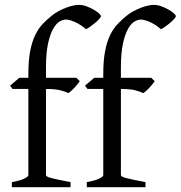

<svg xmlns="http://www.w3.org/2000/svg" viewBox="-20 -777 750 797"><path d="M398.9 -710Q398.9 -706.1 391.8 -698.2Q384.8 -690.4 375 -682.1Q365.2 -673.8 354.7 -666.5Q344.2 -659.2 336.9 -655.8Q325.2 -666 313.2 -673.6Q301.3 -681.2 290.3 -686Q279.3 -690.9 269.8 -693.4Q260.3 -695.8 253.9 -695.8Q241.2 -695.8 226.8 -687.3Q212.4 -678.7 200 -656.2Q187.5 -633.8 179.2 -595.2Q170.9 -556.6 170.9 -496.1V-454.1H296.9L311 -439.9Q306.6 -433.1 300 -425.3Q293.5 -417.5 286.9 -410.6Q280.3 -403.8 273.9 -398.2Q267.6 -392.6 263.2 -390.6Q252 -396.5 231 -402.1Q210 -407.7 170.9 -407.7V-49.8Q170.9 -46.9 176 -43.9Q181.2 -41 193.4 -37.8Q205.6 -34.7 224.9 -30.5Q244.1 -26.4 272.9 -21V0H29.3V-21Q63 -26.9 80.3 -35.4Q97.7 -43.9 97.7 -49.8V-407.7H32.2L22 -421.4L60.1 -454.1H97.7V-469.2Q97.7 -526.9 105.5 -566.2Q113.3 -605.5 126.7 -632.6Q140.1 -659.7 157.7 -678Q175.3 -696.3 194.8 -711.9Q208 -722.7 223.6 -731Q239.3 -739.3 254.6 -745.1Q270 -751 283.9 -753.9Q297.9 -756.8 307.1 -756.8Q322.3 -756.8 338.4 -751Q354.5 -745.1 367.9 -737.5Q381.3 -730 390.1 -722.2Q398.9 -714.4 398.9 -710ZM710 -710Q710 -706.1 702.9 -698.2Q695.8 -690.4 686 -682.1Q676.3 -673.8 665.8 -666.5Q655.3 -659.2 647.9 -655.8Q636.2 -666 624.3 -673.6Q612.3 -681.2 601.3 -686Q590.3 -690.9 580.8 -693.4Q571.3 -695.8 564.9 -695.8Q552.2 -695.8 537.8 -687.3Q523.4 -678.7 511 -656.2Q498.5 -633.8 490.2 -595.2Q481.9 -556.6 481.9 -496.1V-454.1H607.9L622.1 -439.9Q617.7 -433.1 611.1 -425.3Q604.5 -417.5 597.9 -410.6Q591.3 -403.8 585 -398.2Q578.6 -392.6 574.2 -390.6Q563 -396.5 542 -402.1Q521 -407.7 481.9 -407.7V-49.8Q481.9 -46.9 487.1 -43.9Q492.2 -41 504.4 -37.8Q516.6 -34.7 535.9 -30.5Q555.2 -26.4 584 -21V0H340.3V-21Q374 -26.9 391.4 -35.4Q408.7 -43.9 408.7 -49.8V-407.7H343.3L333 -421.4L371.1 -454.1H408.7V-469.2Q408.7 -526.9 416.5 -566.2Q424.3 -605.5 437.7 -632.6Q451.2 -659.7 468.8 -678Q486.3 -696.3 505.9 -711.9Q519 -722.7 534.7 -731Q550.3 -739.3 565.7 -745.1Q581.1 -751 595 -753.9Q608.9 -756.8 618.2 -756.8Q633.3 -756.8 649.4 -751Q665.5 -745.1 679 -737.5Q692.4 -730 701.2 -722.2Q710 -714.4 710 -710Z"/></svg>

Font: Gentium Unicode
Style: Regular
Weight: 400
Version: Version 1.009